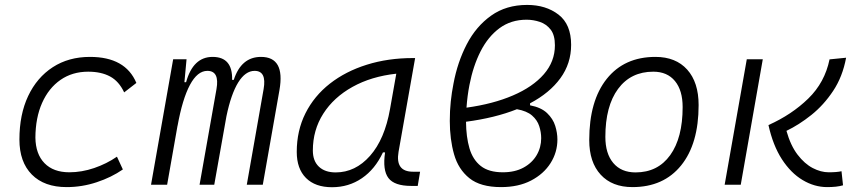

<svg xmlns="http://www.w3.org/2000/svg" viewBox="-20 -762 3556 792"><path d="M266.1 -51.3Q316.9 -51.3 368.4 -68.8Q419.9 -86.4 462.4 -115.7L486.8 -63Q439.5 -30.3 378.9 -10.3Q318.4 9.8 254.9 9.8Q162.6 9.8 111.3 -42Q60.1 -93.8 60.1 -186.5Q60.1 -289.6 96.2 -366Q132.3 -442.4 197.8 -484.9Q263.2 -527.3 351.1 -527.3Q497.6 -527.3 542.5 -419.9L492.2 -380.9Q470.7 -426.8 434.1 -446.5Q397.5 -466.3 343.8 -466.3Q278.3 -466.3 229.5 -432.4Q180.7 -398.4 153.6 -337.4Q126.5 -276.4 126 -194.3Q127 -126.5 163.6 -88.9Q200.2 -51.3 266.1 -51.3Z M749.5 -517.6 740.7 -422.9H747.6Q776.4 -527.3 856.9 -527.3Q939.9 -527.3 937.5 -432.6H944.3Q975.1 -527.3 1056.6 -527.3Q1156.7 -527.3 1132.8 -390.6L1064 0H998L1067.4 -394.5Q1080.6 -469.7 1030.3 -469.7Q992.2 -469.7 962.6 -421.9Q933.1 -374 914.1 -282.7L863.8 0H803.2L873 -394.5Q886.2 -469.7 835.4 -469.7Q794.4 -469.7 763.4 -411.6Q732.4 -353.5 712.4 -242.7V-244.1L669.4 0H603L694.3 -517.6Z M1349.6 10.3Q1280.3 10.3 1242.2 -27.8Q1204.1 -65.9 1204.1 -135.3Q1204.1 -223.1 1240 -294.7Q1275.9 -366.2 1340.8 -417Q1405.8 -467.8 1493.2 -495.1Q1580.6 -522.5 1683.1 -522.5H1692.4L1624 -135.7Q1609.9 -53.7 1683.6 -53.7H1712.9L1703.1 4.9H1676.3Q1606.9 4.9 1582.3 -27.6Q1557.6 -60.1 1568.4 -133.3H1559.6Q1527.3 -64 1472.9 -26.9Q1418.5 10.3 1349.6 10.3ZM1364.7 -50.8Q1445.8 -50.8 1506.3 -119.1Q1566.9 -187.5 1588.9 -312.5L1614.7 -458Q1511.7 -446.8 1434.1 -403.6Q1356.4 -360.4 1313.5 -293Q1270.5 -225.6 1270.5 -141.1Q1270.5 -98.1 1295.4 -74.5Q1320.3 -50.8 1364.7 -50.8Z M2166.5 -335.9V-327.6Q2212.4 -318.8 2236.8 -295.4Q2261.2 -272 2270.3 -242.9Q2279.3 -213.9 2279.3 -186.5Q2279.3 -133.8 2251 -89.1Q2222.7 -44.4 2170.7 -17.3Q2118.7 9.8 2046.9 9.8Q1961.9 9.8 1916.3 -26.9Q1870.6 -63.5 1853 -125.5Q1835.4 -187.5 1835.4 -263.2Q1835.4 -305.7 1839.4 -343Q1843.3 -380.4 1850.6 -417Q1867.2 -505.9 1905.5 -579.6Q1943.8 -653.3 2005.9 -697.5Q2067.9 -741.7 2154.3 -741.7Q2231.9 -741.7 2283.9 -701.7Q2335.9 -661.6 2335.9 -577.1Q2335.9 -500 2291.5 -439.2Q2247.1 -378.4 2166.5 -335.9ZM1904.3 -317.9Q2013.7 -333 2095.7 -368.2Q2177.7 -403.3 2223.4 -455.8Q2269 -508.3 2269 -575.2Q2269 -617.2 2251.5 -639.9Q2233.9 -662.6 2207 -671.6Q2180.2 -680.7 2151.9 -680.7Q2087.9 -680.7 2040.5 -645.8Q1993.2 -610.8 1962.4 -550.3Q1931.6 -489.7 1916.5 -411.6Q1907.7 -366.7 1904.3 -317.9ZM2112.3 -311.5Q2021.5 -275.4 1902.3 -259.8Q1902.8 -197.3 1916.5 -150.4Q1930.2 -103.5 1963.1 -77.4Q1996.1 -51.3 2054.2 -51.3Q2104 -51.3 2139.4 -70.6Q2174.8 -89.8 2193.6 -121.8Q2212.4 -153.8 2212.4 -191.9Q2212.4 -216.8 2204.3 -241.7Q2196.3 -266.6 2174.8 -285.4Q2153.3 -304.2 2112.3 -311.5Z M2588.9 9.8Q2504.9 9.8 2457.8 -41.5Q2410.6 -92.8 2410.6 -184.1Q2410.6 -346.2 2482.9 -436.8Q2555.2 -527.3 2683.6 -527.3Q2767.6 -527.3 2814.7 -474.9Q2861.8 -422.4 2861.8 -328.6Q2861.8 -168.9 2789.6 -79.6Q2717.3 9.8 2588.9 9.8ZM2601.6 -50.8Q2693.4 -50.8 2744.6 -122.1Q2795.9 -193.4 2795.9 -320.3Q2795.9 -389.2 2764.2 -427.7Q2732.4 -466.3 2674.8 -466.3Q2582 -466.3 2529.5 -395.3Q2477.1 -324.2 2477.1 -197.3Q2477.1 -128.4 2509.8 -89.6Q2542.5 -50.8 2601.6 -50.8Z M3392.1 9.8Q3339.4 9.8 3290.8 -19.3Q3242.2 -48.3 3205.3 -105.2Q3168.5 -162.1 3149.9 -246.1Q3246.1 -289.1 3314.2 -355.5Q3382.3 -421.9 3401.9 -517.1L3470.2 -523.9Q3455.6 -445.3 3416.7 -387Q3377.9 -328.6 3326.9 -287.8Q3275.9 -247.1 3224.1 -222.2Q3241.2 -161.6 3270 -124Q3298.8 -86.4 3332.5 -68.8Q3366.2 -51.3 3398.4 -51.3Q3432.1 -51.3 3451.2 -55.7L3457.5 2.4Q3443.8 6.3 3427.5 8.1Q3411.1 9.8 3392.1 9.8ZM2969.2 0 3060.5 -517.6H3126.5L3035.6 0Z"/></svg>

Font: Cascadia Mono Light
Style: Italic
Weight: 300
Italic angle: -10°
Monospace: yes
Designer: Aaron Bell
Foundry: Saja Typeworks
Version: Version 2404.023; ttfautohint (v1.8.4)